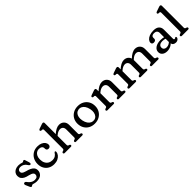

<svg xmlns="http://www.w3.org/2000/svg" viewBox="380 -2284 3841 3841"><g transform="rotate(-45 2301.0 -363.0)"><path d="M224.9 -431Q190.1 -431 170.2 -413.1Q150.2 -395.2 150.2 -367.8Q150.2 -345.7 162.9 -331.1Q175.5 -316.5 197.1 -306.7Q218.6 -296.8 245.9 -289.5Q301.7 -276.5 343 -256.6Q384.3 -236.7 407 -207.2Q429.6 -177.6 429.6 -135.4Q429.6 -73.4 385.7 -32.4Q341.8 8.6 253.8 8.6Q229.8 8.6 210.1 3.9Q190.3 -0.9 175.6 -5.6Q160.8 -10.4 151 -10.4Q142.1 -10.4 136 -5.4Q129.9 -0.4 124.1 4.6Q118.3 9.6 110 9.6Q100.2 9.6 92.5 3.1Q84.8 -3.5 79 -17.8L43.6 -98.8Q35.2 -119.5 39.6 -132.9Q44.1 -146.3 56.6 -150.2Q68.3 -153.8 81 -148.6Q93.7 -143.4 102.6 -131.4Q121.6 -102.6 145.1 -82.3Q168.6 -62 195.3 -51.4Q222 -40.8 250.2 -40.8Q294.9 -40.8 315.1 -60.9Q335.4 -80.9 335.4 -111.2Q335.4 -133.7 321.3 -148.8Q307.2 -164 282.8 -174.2Q258.3 -184.4 227.8 -191.6Q175.8 -201.7 137.2 -220.6Q98.7 -239.6 77.5 -270.1Q56.3 -300.7 56.3 -344.8Q56.3 -383.7 76.7 -414.5Q97.1 -445.3 134.2 -463.1Q171.3 -480.8 221 -480.8Q250.8 -480.8 271.1 -476.1Q291.3 -471.3 304.3 -466.6Q317.3 -461.8 324.8 -461.8Q333.2 -461.8 339.7 -466.6Q346.2 -471.3 352.3 -476.1Q358.3 -480.8 365.2 -480.8Q373.3 -480.8 380.2 -475.5Q387.1 -470.1 390.4 -457.8L417 -374.4Q422.2 -357 420.9 -340.8Q419.6 -324.5 404.8 -320.6Q394.1 -317.9 383.6 -324.9Q373 -332 362.2 -348.4Q339.7 -387.7 304.4 -409.3Q269 -431 224.9 -431Z M944.6 -346.4Q944.6 -321.7 928.8 -304.9Q912.9 -288.1 886.8 -288.1Q861 -288.1 847.2 -302.6Q833.4 -317.2 833.4 -341.3V-355.2Q833.4 -385.4 809.1 -404.6Q784.8 -423.8 742.4 -423.8Q703.9 -423.8 674 -403.5Q644 -383.2 626.9 -346.4Q609.7 -309.6 609.7 -259.7Q609.7 -199.2 631.6 -156.8Q653.4 -114.4 691.3 -92.6Q729.1 -70.7 777.2 -70.7Q829.8 -70.7 862.6 -92.8Q895.3 -114.9 911.7 -144.7Q918.9 -152.7 923.5 -156.5Q928.1 -160.3 933.9 -160.1Q942.1 -159.9 946.1 -154.2Q950 -148.4 949.7 -137.9Q948.2 -99.1 922.4 -64.9Q896.5 -30.6 851.6 -9.4Q806.7 11.9 748.4 11.9Q677.6 11.9 624.3 -18.3Q570.9 -48.6 541.2 -102.4Q511.5 -156.2 511.5 -226.6Q511.5 -298.7 542.1 -356.1Q572.8 -413.5 628.2 -446.9Q683.6 -480.2 758 -480.2Q815.7 -480.2 857.5 -461.4Q899.3 -442.6 922 -412.3Q944.6 -381.9 944.6 -346.4Z M1176 -327.4 1150.6 -355.8 1177.8 -380.8Q1233.3 -432.4 1280.4 -456.6Q1327.4 -480.8 1369.7 -480.8Q1432.8 -480.8 1472.9 -440.8Q1513 -400.7 1513 -335.2V-93.4Q1513 -75.7 1519.2 -67.4Q1525.3 -59.1 1536 -55.4L1553.8 -50.4Q1564 -45.6 1569.6 -39.8Q1575.2 -34 1575.2 -24.4Q1575.2 -12.8 1567.7 -6.4Q1560.1 0 1546.2 0H1373.8Q1346.8 0 1346.8 -24.4Q1346.8 -40 1365.8 -48L1384.6 -53.4Q1395.7 -57.1 1401.4 -65.8Q1407.2 -74.5 1407.2 -93.4V-308.8Q1407.2 -355.6 1383.5 -380.1Q1359.8 -404.6 1320.1 -404.6Q1293.7 -404.6 1263.2 -391.2Q1232.6 -377.8 1199 -347.8ZM1192.8 -707.6V-93.4Q1192.8 -74.5 1198.6 -65.8Q1204.3 -57.1 1215.4 -53.4L1233.6 -48Q1252.6 -40 1252.6 -24.4Q1252.6 0 1225.6 0H1053.2Q1039.8 0 1032 -6.4Q1024.2 -12.8 1024.2 -24.4Q1024.2 -34 1029.8 -40Q1035.4 -46 1045.6 -50.4L1064 -55.4Q1074.9 -59.1 1080.9 -67.4Q1087 -75.7 1087 -93.4V-615.2Q1087 -631.4 1081.6 -638.3Q1076.3 -645.2 1066.4 -647.2L1035.4 -648.8Q1026.5 -651.4 1021.1 -657Q1015.8 -662.6 1015.8 -671.2Q1015.8 -680.6 1022.1 -687.4Q1028.5 -694.2 1041.4 -698.6L1116.8 -724.6Q1131.5 -730.1 1143.2 -733.9Q1154.9 -737.6 1165 -737.6Q1178 -737.6 1185.4 -729.5Q1192.8 -721.4 1192.8 -707.6Z M1899.5 -480.2Q1973.6 -480.2 2029.8 -448.7Q2085.9 -417.1 2117.5 -361.7Q2149 -306.2 2149 -233.9Q2149 -163.3 2116.9 -107.7Q2084.7 -52.1 2027.6 -20.1Q1970.5 11.9 1895.7 11.9Q1821.8 11.9 1765.6 -19.7Q1709.5 -51.3 1678 -107.4Q1646.5 -163.5 1646.5 -236.7Q1646.5 -306.2 1678.6 -361.3Q1710.8 -416.3 1767.8 -448.3Q1824.8 -480.2 1899.5 -480.2ZM1939.7 -50.6Q1978.2 -58.1 2003 -86.6Q2027.8 -115.1 2036.3 -159.6Q2044.8 -204 2033.3 -258.6Q2021.3 -316.8 1995.3 -355.2Q1969.3 -393.7 1934 -410.1Q1898.8 -426.6 1858.6 -418.6Q1819.9 -411.3 1794.3 -383.2Q1768.7 -355.1 1760 -310.9Q1751.2 -266.7 1762.6 -211Q1774.9 -152.2 1801.4 -113.9Q1827.9 -75.5 1863.9 -59.3Q1899.8 -43.1 1939.7 -50.6Z M2402.8 -446.6V-93.4Q2402.8 -74.5 2408.6 -65.8Q2414.3 -57.1 2425.4 -53.4L2443.6 -48Q2462.6 -40 2462.6 -24.4Q2462.6 0 2435.6 0H2263.2Q2249.8 0 2242 -6.4Q2234.2 -12.8 2234.2 -24.4Q2234.2 -34 2239.8 -40Q2245.4 -46 2255.6 -50.4L2274 -55.4Q2284.9 -59.1 2290.9 -67.4Q2297 -75.7 2297 -93.4V-354.2Q2297 -370.4 2291.6 -377.3Q2286.3 -384.2 2276.4 -386.2L2245.4 -387.8Q2236.5 -390.6 2231.1 -396.1Q2225.8 -401.6 2225.8 -410.2Q2225.8 -419.6 2232.1 -426.4Q2238.5 -433.2 2251.4 -437.6L2326.8 -463.6Q2341.5 -469.1 2353.2 -472.9Q2364.9 -476.6 2375 -476.6Q2388 -476.6 2395.4 -468.5Q2402.8 -460.4 2402.8 -446.6ZM2386 -327.4 2360.6 -355.8 2387.8 -380.8Q2443.3 -432.4 2490.4 -456.6Q2537.4 -480.8 2579.7 -480.8Q2642.8 -480.8 2682.9 -440.8Q2723 -400.7 2723 -335.2V-93.4Q2723 -75.7 2729.1 -67.3Q2735.1 -58.9 2746 -55.4L2763.8 -50.4Q2774 -45.6 2779.6 -39.8Q2785.2 -34 2785.2 -24.4Q2785.2 -12.8 2777.7 -6.4Q2770.1 0 2756.2 0H2583.8Q2556.8 0 2556.8 -24.4Q2556.8 -40 2575.8 -48L2594.6 -53.4Q2605.7 -57.1 2611.4 -65.8Q2617.2 -74.5 2617.2 -93.4V-308.8Q2617.2 -355.4 2593.5 -380Q2569.8 -404.6 2530.1 -404.6Q2503.7 -404.6 2473.2 -391.2Q2442.6 -377.8 2409 -347.8Z M3026.5 -446.6V-93.4Q3026.5 -74.5 3032.3 -65.8Q3038 -57.1 3049.1 -53.4L3067.3 -48Q3086.3 -40 3086.3 -24.4Q3086.3 0 3059.3 0H2887.7Q2874.3 0 2866.5 -6.4Q2858.7 -12.8 2858.7 -24.4Q2858.7 -34 2864.3 -40Q2869.9 -46 2880.1 -50.4L2898.5 -55.4Q2909.4 -59.1 2915.4 -67.4Q2921.5 -75.7 2921.5 -93.4V-354.2Q2921.5 -370.4 2916.1 -377.3Q2910.8 -384.2 2900.9 -386.2L2869.9 -387.8Q2861 -390.6 2855.6 -396.1Q2850.3 -401.6 2850.3 -410.2Q2850.3 -419.6 2856.6 -426.4Q2863 -433.2 2875.9 -437.6L2950.5 -463.6Q2965.2 -469.1 2976.9 -472.9Q2988.6 -476.6 2998.7 -476.6Q3011.7 -476.6 3019.1 -468.5Q3026.5 -460.4 3026.5 -446.6ZM3011.7 -327.4 2986.3 -355.8 3013.5 -380.8Q3068.8 -432.2 3115.3 -456.5Q3161.7 -480.8 3203.4 -480.8Q3265.5 -480.8 3305.1 -440.8Q3344.7 -400.7 3344.7 -335.2V-93.4Q3344.7 -74.5 3350.5 -65.9Q3356.2 -57.3 3367.3 -53.4L3385.5 -48Q3404.5 -40 3404.5 -24.4Q3404.5 0 3377.5 0H3206.3Q3179.3 0 3179.3 -24.4Q3179.3 -40 3198.3 -48L3217.1 -53.4Q3228.2 -57.1 3233.9 -65.8Q3239.7 -74.5 3239.7 -93.4V-308.8Q3239.7 -355.6 3216.3 -380.1Q3192.9 -404.6 3154.2 -404.6Q3128.2 -404.6 3098.3 -391.1Q3068.3 -377.6 3034.7 -347.8ZM3334.7 -329.2 3309.3 -358.8 3328.7 -377.8Q3383.4 -431.3 3430.2 -456.1Q3476.9 -480.8 3518.6 -480.8Q3580.7 -480.8 3620.3 -440.8Q3659.9 -400.7 3659.9 -335.2V-93.4Q3659.9 -75.7 3666.1 -67.4Q3672.2 -59.1 3682.9 -55.4L3700.7 -50.4Q3710.9 -45.6 3716.5 -39.8Q3722.1 -34 3722.1 -24.4Q3722.1 -12.8 3714.6 -6.4Q3707 0 3693.1 0H3521.5Q3494.5 0 3494.5 -24.4Q3494.5 -40 3513.5 -48L3532.3 -53.4Q3543.4 -57.1 3549.1 -65.8Q3554.9 -74.5 3554.9 -93.4V-308.8Q3554.9 -355.6 3531.5 -380.1Q3508.1 -404.6 3469.4 -404.6Q3443.4 -404.6 3413.2 -390.2Q3382.9 -375.8 3349.9 -343.6Z M4103.7 -58.8V-77.2L4095.7 -88.8V-351.5Q4095.7 -390.6 4073.1 -411.5Q4050.6 -432.5 4010.6 -432.5Q3974.5 -432.5 3955.3 -418.3Q3936.1 -404.1 3936.1 -383.7V-350.3Q3936.1 -326.3 3920.1 -313.2Q3904.1 -300.1 3875.5 -300.1Q3850.7 -300.1 3837.3 -313Q3823.9 -326 3823.9 -347.3Q3823.9 -380 3849.3 -410.3Q3874.7 -440.6 3923.2 -460.1Q3971.7 -479.5 4040.6 -479.5Q4121.1 -479.5 4160.8 -442.3Q4200.5 -405 4200.5 -343.1V-81.6Q4200.5 -70.8 4206.3 -64.3Q4212 -57.7 4222.2 -57.7Q4229.7 -57.7 4234.3 -60Q4238.8 -62.2 4242.1 -65.1Q4245.5 -68.1 4248.7 -70.6Q4251.9 -73 4256.2 -73Q4264.3 -73 4269.3 -67.5Q4274.3 -62 4274.3 -52.4Q4274.3 -37 4263.8 -22.1Q4253.2 -7.2 4234.4 2.5Q4215.6 12.2 4190.5 12.2Q4153.1 12.2 4128.4 -6.4Q4103.7 -24.9 4103.7 -58.8ZM3801.1 -105.3Q3801.1 -166 3856.4 -204.9Q3911.8 -243.8 4005.8 -243.8Q4036.6 -243.8 4065.7 -238.9Q4094.7 -234 4115.9 -226L4106.3 -185.8Q4086.1 -193.1 4063.8 -197.8Q4041.5 -202.6 4016 -202.6Q3967.5 -202.6 3938.9 -181.6Q3910.3 -160.6 3910.3 -123.9Q3910.3 -87.9 3932.9 -69.7Q3955.5 -51.5 3989.3 -51.5Q4025.4 -51.5 4058 -68.7Q4090.6 -85.8 4114.3 -116.9L4126.7 -80.7Q4095.6 -36.2 4046.8 -12Q3998 12.2 3944.1 12.2Q3880.9 12.2 3841 -18.9Q3801.1 -50 3801.1 -105.3Z M4508.8 -707.6V-93.4Q4508.8 -75.7 4515 -67.4Q4521.1 -59.1 4531.8 -55.4L4549.6 -50.4Q4559.8 -46 4565.4 -40Q4571 -34 4571 -24.4Q4571 -12.8 4563.5 -6.4Q4555.9 0 4542 0H4369.2Q4355.8 0 4348 -6.4Q4340.2 -12.8 4340.2 -24.4Q4340.2 -34 4345.8 -40Q4351.4 -46 4361.6 -50.4L4380 -55.4Q4390.9 -59.1 4396.9 -67.4Q4403 -75.7 4403 -93.4V-615.2Q4403 -631.4 4397.6 -638.3Q4392.3 -645.2 4382.4 -647.2L4351.4 -648.8Q4342.5 -651.4 4337.1 -657Q4331.8 -662.6 4331.8 -671.2Q4331.8 -680.6 4338.1 -687.4Q4344.5 -694.2 4357.4 -698.6L4432.8 -724.6Q4447.5 -730.1 4459.2 -733.9Q4470.9 -737.6 4481 -737.6Q4494 -737.6 4501.4 -729.5Q4508.8 -721.4 4508.8 -707.6Z"/></g></svg>

Font: Fraunces SuperSoft
Style: Regular
Weight: 900
Version: Version 1.000;[b76b70a41]